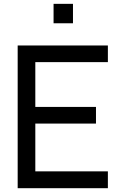

<svg xmlns="http://www.w3.org/2000/svg" viewBox="-20 -989 639 1009"><path d="M363.5 -968.8H261.5V-866.7H363.5ZM546.9 -662.5V-750H72.9V0H546.9V-88.5H165.6V-339.6H484.4V-427.1H165.6V-662.5Z"/></svg>

Font: Manrope3 Medium
Style: Regular
Weight: 500
Width: 4
Designer: Mikhail Sharanda
Foundry: Mikhail Sharanda
Version: Version 3.000;PS 003.000;hotconv 1.0.88;makeotf.lib2.5.64775